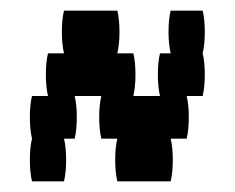

<svg xmlns="http://www.w3.org/2000/svg" viewBox="-20 -500 440 360"><path d="M360 -400Q364 -384 364 -360Q364 -337 360 -320H330Q334 -304 334 -280Q334 -257 330 -240H300Q304 -224 304 -200Q304 -177 300 -160H200Q196 -177 196 -200Q196 -224 200 -240H170Q166 -257 166 -280Q166 -304 170 -320H120Q124 -304 124 -280Q124 -257 120 -240H100Q104 -224 104 -200Q104 -177 100 -160H40Q36 -177 36 -200Q36 -224 40 -240Q36 -257 36 -280Q36 -304 40 -320H70Q66 -337 66 -360Q66 -384 70 -400H100Q96 -417 96 -440Q96 -464 100 -480H200Q204 -464 204 -440Q204 -417 200 -400H230Q234 -384 234 -360Q234 -337 230 -320H280Q276 -337 276 -360Q276 -384 280 -400H300Q296 -417 296 -440Q296 -464 300 -480H360Q364 -464 364 -440Q364 -417 360 -400Z"/></svg>

Font: VT323
Style: Regular
Weight: 400
Monospace: yes
Designer: Peter Hull
Version: Version 2.000